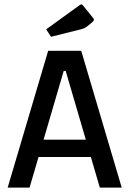

<svg xmlns="http://www.w3.org/2000/svg" viewBox="-20 -857 591 877"><path d="M15 0ZM395 -140H156L115 0H15L200 -625H351L536 0H436ZM372 -219 280 -533H271L179 -219ZM191 -723 343 -833Q348 -837 351 -837Q355 -837 359 -832L402 -779Q409 -771 409 -767Q409 -762 402 -756L375 -734Q367 -728 353 -724L213 -689Z"/></svg>

Font: Changa
Style: Regular
Weight: 400
Designer: Eduardo Rodriguez Tunni
Foundry: Eduardo Rodriguez Tunni
Version: Version 2.002; ttfautohint (v1.5.10-5e6f)